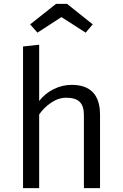

<svg xmlns="http://www.w3.org/2000/svg" viewBox="-20 -980 640 1000"><path d="M184 -454Q215 -494 260 -516Q305 -538 353 -538Q501 -538 501 -382V0H417V-381Q417 -428 395 -449.5Q373 -471 325 -471Q284 -471 246 -445Q208 -419 184 -384V0H100V-738L184 -747ZM463 -853 426 -810 300 -891 175 -810 137 -853 272 -960H329Z"/></svg>

Font: FiraDG Mono
Style: Regular
Weight: 400
Designer: Carrois Corporate & Edenspiekermann AG
Foundry: Carrois Corporate GbR & Edenspiekermann AG
Version: Version 3.206